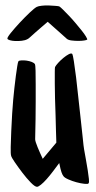

<svg xmlns="http://www.w3.org/2000/svg" viewBox="-20 -724 357 717"><path d="M250 -522.5Q252 -519.5 255.9 -495.1Q259.8 -470.7 264.2 -434.6Q268.6 -398.4 272.9 -356.4Q277.3 -314.5 281.7 -276.4Q286.1 -238.3 289.1 -208Q292 -177.7 293.9 -167Q296.9 -149.4 300.8 -128.4Q304.7 -107.4 307.6 -88.4Q310.5 -69.3 312 -55.7Q313.5 -42 310.5 -39.1Q308.6 -36.1 294.9 -37.6Q281.2 -39.1 265.1 -43.5Q249 -47.9 234.9 -54.2Q220.7 -60.5 216.8 -66.4Q212.9 -71.3 209.5 -81.1Q206.1 -90.8 201.2 -115.2Q190.4 -100.6 178.2 -84.5Q166 -68.4 154.3 -55.2Q142.6 -42 132.8 -34.2Q123 -26.4 118.2 -26.4Q110.4 -26.4 94.7 -42.5Q79.1 -58.6 63.5 -79.1Q47.9 -99.6 35.2 -118.2Q22.5 -136.7 21.5 -142.6Q19.5 -148.4 20 -174.8Q20.5 -201.2 22 -233.9Q23.4 -266.6 25.4 -299.3Q27.3 -332 29.3 -351.6Q31.2 -371.1 33.7 -395Q36.1 -418.9 39.1 -439.9Q42 -460.9 44.4 -476.6Q46.9 -492.2 48.8 -495.1Q50.8 -498 60.1 -498.5Q69.3 -499 79.6 -497.6Q89.8 -496.1 98.6 -492.7Q107.4 -489.3 110.4 -484.4Q112.3 -480.5 112.8 -459.5Q113.3 -438.5 113.3 -408.7Q113.3 -378.9 113.3 -344.2Q113.3 -309.6 112.8 -279.8Q112.3 -250 111.8 -229Q111.3 -208 111.3 -204.1Q111.3 -196.3 120.6 -173.8Q129.9 -151.4 139.6 -130.9L190.4 -191.4Q189.5 -209 189 -236.3Q188.5 -263.7 187.5 -293.9Q186.5 -324.2 185.5 -355.5Q184.6 -386.7 184.6 -412.1Q184.6 -437.5 184.6 -454.1Q184.6 -470.7 185.5 -473.6Q188.5 -479.5 197.3 -489.3Q206.1 -499 216.8 -507.8Q227.5 -516.6 236.8 -521.5Q246.1 -526.4 250 -522.5ZM305.7 -576.2Q303.7 -574.2 294.4 -572.8Q285.2 -571.3 272.5 -571.3Q259.8 -571.3 247.6 -572.8Q235.4 -574.2 229.5 -579.1Q227.5 -581.1 219.7 -587.9Q211.9 -594.7 201.7 -604Q191.4 -613.3 179.7 -623.5Q168 -633.8 158.2 -642.6Q147.5 -633.8 135.3 -623Q123 -612.3 112.3 -603Q101.6 -593.8 93.8 -586.4Q85.9 -579.1 83 -578.1Q74.2 -573.2 61.5 -571.8Q48.8 -570.3 37.1 -570.8Q25.4 -571.3 17.1 -573.7Q8.8 -576.2 7.8 -579.1Q5.9 -583 20 -600.6Q34.2 -618.2 53.2 -638.7Q72.3 -659.2 90.8 -676.8Q109.4 -694.3 117.2 -698.2Q123 -701.2 135.7 -702.6Q148.4 -704.1 162.1 -703.6Q175.8 -703.1 187 -702.1Q198.2 -701.2 201.2 -700.2Q206.1 -697.3 215.8 -687.5Q225.6 -677.7 237.8 -665Q250 -652.3 262.2 -637.7Q274.4 -623 284.7 -610.4Q294.9 -597.7 300.8 -587.9Q306.6 -578.1 305.7 -576.2Z"/></svg>

Font: Jolly Lodger
Style: Regular
Weight: 400
Designer: Stuart Sandler
Foundry: Font Diner, Inc
Version: Version 1.000